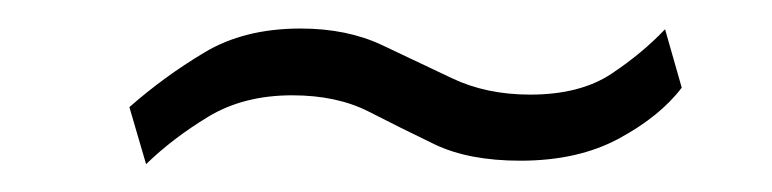

<svg xmlns="http://www.w3.org/2000/svg" viewBox="-20 -434 555 138"><path d="M85 -316 73 -357Q98 -379 126.8 -396.2Q155.5 -413.5 196 -413.5Q229.5 -413.5 254.8 -401.5Q280 -389.5 304.8 -377.8Q329.5 -366 361 -366Q397 -366 419.5 -381Q442 -396 458 -413L470 -371Q454.5 -350.5 425 -334.5Q395.5 -318.5 354 -318.5Q317 -318.5 292.5 -330.2Q268 -342 245 -353.8Q222 -365.5 190 -365.5Q155 -365.5 129.5 -350Q104 -334.5 85 -316Z"/></svg>

Font: Public Sans ExtraLight
Style: Italic
Weight: 200
Italic angle: -8°
Designer: The Public Sans project authors (U.S. Web Design System). Libre Franklin designed by Pablo Impallari and Rodrigo Fuenzal
Version: Version 1.007; ttfautohint (v1.8.1) -l 8 -r 50 -G 200 -x 14 